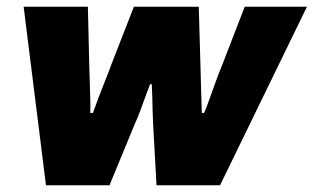

<svg xmlns="http://www.w3.org/2000/svg" viewBox="-20 -548 928 568"><path d="M116 0 50 -528H240L244 -357Q245 -335 245.5 -308Q246 -281 247 -256Q248 -231 247 -214H255Q262 -234 272 -260.5Q282 -287 292.5 -313Q303 -339 309 -356L376 -528H568L573 -355Q573 -342 574 -316.5Q575 -291 575.5 -263.5Q576 -236 577 -214H584Q592 -233 601 -258.5Q610 -284 619.5 -310Q629 -336 637 -355L704 -528H888L631 0H443L433 -181Q432 -198 431.5 -219.5Q431 -241 430.5 -262.5Q430 -284 429 -299H424Q418 -284 410.5 -263Q403 -242 395 -220.5Q387 -199 379 -182L304 0Z"/></svg>

Font: Archivo SemiCondensed Black
Style: Italic
Weight: 900
Width: 4
Italic angle: -10°
Designer: Hector Gatti
Foundry: Omnibus-Type
Version: Version 2.001